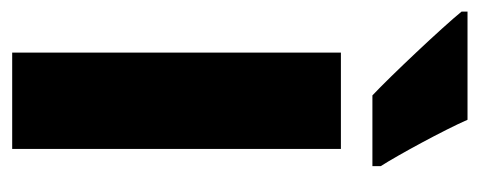

<svg xmlns="http://www.w3.org/2000/svg" viewBox="-280 -544 806 323"><g transform="rotate(90 123.5 -383.0)"><path d="M164 -766H-18V-756C8 -724 91 -636 123 -606H242V-620C224 -648 181 -727 164 -766ZM213 0V-553H51V0Z"/></g></svg>

Font: Noto Sans Hebrew ExtraCondensed Black
Style: Regular
Weight: 900
Width: 2
Designer: Monotype Design Team
Foundry: Monotype Imaging Inc.
Version: Version 2.004